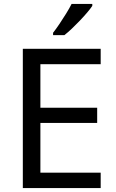

<svg xmlns="http://www.w3.org/2000/svg" viewBox="-20 -964 596 984"><path d="M496 0H97V-714H496V-635H187V-412H478V-334H187V-79H496ZM453 -934Q444 -920 427 -900Q410 -880 389.5 -858.5Q369 -837 348.5 -817.5Q328 -798 310 -784H252V-796Q267 -815 284.5 -841Q302 -867 319 -894.5Q336 -922 347 -944H453Z"/></svg>

Font: Noto Sans Sora Sompeng
Style: Regular
Weight: 400
Designer: Monotype Design Team. David Williams.
Foundry: Monotype Imaging Inc.
Version: Version 2.101